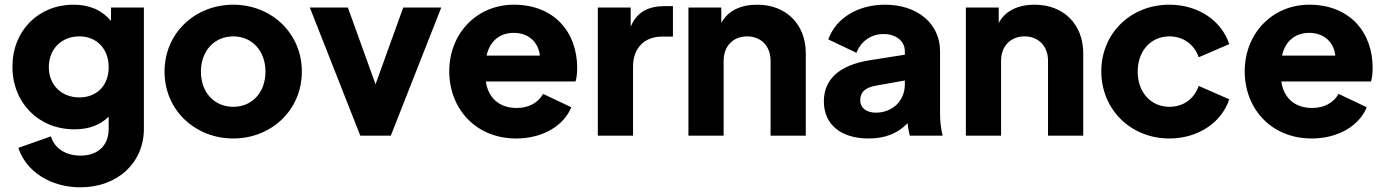

<svg xmlns="http://www.w3.org/2000/svg" viewBox="-20 -578 5901 818"><path d="M323 220C480 220 593 116 593 -29V-546H453V-489C414 -535 361 -558 294 -558C143 -558 33 -447 33 -294C33 -140 144 -27 297 -27C358 -27 407 -45 443 -81V-29C443 42 397 85 323 85C260 85 212 54 197 3L58 52C92 154 196 220 323 220ZM188 -292C188 -369 242 -423 318 -423C392 -423 443 -370 443 -292C443 -214 393 -163 318 -163C242 -163 188 -216 188 -292Z M974 12C1135 12 1266 -108 1266 -273C1266 -438 1135 -558 974 -558C812 -558 681 -438 681 -273C681 -108 812 12 974 12ZM836 -273C836 -360 892 -423 974 -423C1055 -423 1111 -360 1111 -273C1111 -185 1055 -123 974 -123C892 -123 836 -185 836 -273Z M1515 0H1645L1860 -546H1698L1580 -219L1462 -546H1300Z M2179 12C2291 12 2381 -41 2414 -121L2294 -178C2273 -141 2234 -118 2181 -118C2107 -118 2059 -162 2050 -231H2432C2437 -246 2439 -267 2439 -289C2439 -440 2342 -558 2169 -558C2013 -558 1894 -437 1894 -274C1894 -116 2006 12 2179 12ZM2053 -341C2067 -404 2110 -438 2169 -438C2231 -438 2274 -399 2280 -341Z M2527 0H2677V-294C2677 -375 2727 -422 2800 -422H2847V-552H2815C2748 -552 2695 -532 2667 -464V-546H2527Z M2913 0H3063V-319C3063 -382 3104 -423 3163 -423C3222 -423 3263 -382 3263 -319V0H3413V-351C3413 -475 3329 -558 3206 -558C3137 -558 3081 -533 3053 -480V-546H2913Z M3681 12C3750 12 3804 -9 3847 -53C3848 -37 3851 -20 3856 0H3996C3988 -35 3985 -60 3985 -96V-360C3985 -477 3889 -558 3751 -558C3635 -558 3541 -501 3509 -410L3629 -353C3647 -401 3690 -433 3744 -433C3800 -433 3835 -401 3835 -360V-345L3684 -321C3553 -300 3490 -238 3490 -146C3490 -47 3563 12 3681 12ZM3645 -151C3645 -187 3668 -205 3711 -213L3835 -235V-218C3835 -151 3785 -98 3711 -98C3673 -98 3645 -117 3645 -151Z M4095 0H4245V-319C4245 -382 4286 -423 4345 -423C4404 -423 4445 -382 4445 -319V0H4595V-351C4595 -475 4511 -558 4388 -558C4319 -558 4263 -533 4235 -480V-546H4095Z M4962 12C5086 12 5186 -58 5217 -155L5087 -212C5068 -157 5022 -123 4962 -123C4883 -123 4827 -185 4827 -273C4827 -361 4883 -423 4962 -423C5021 -423 5068 -389 5087 -334L5217 -390C5184 -491 5084 -558 4962 -558C4797 -558 4672 -436 4672 -274C4672 -111 4798 12 4962 12Z M5568 12C5680 12 5770 -41 5803 -121L5683 -178C5662 -141 5623 -118 5570 -118C5496 -118 5448 -162 5439 -231H5821C5826 -246 5828 -267 5828 -289C5828 -440 5731 -558 5558 -558C5402 -558 5283 -437 5283 -274C5283 -116 5395 12 5568 12ZM5442 -341C5456 -404 5499 -438 5558 -438C5620 -438 5663 -399 5669 -341Z"/></svg>

Font: Mluvka ExtraBold
Style: Regular
Weight: 800
Designer: Modified by Jiří Krblich, Original typeface by Gumpita Rahayu
Foundry: Gumpita Rahayu & Jiří Krblich
Version: Version 2.000;Glyphs 3.1.1 (3134)